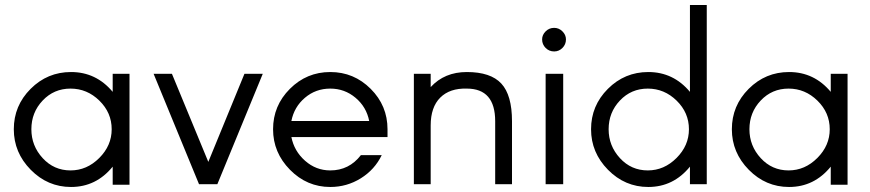

<svg xmlns="http://www.w3.org/2000/svg" viewBox="-20 -734 3467 765"><path d="M263 11Q170 11 102.5 -57.5Q35 -126 35 -219Q35 -313 102 -380Q169 -447 263 -447Q363 -447 429 -368V-440H496V2H429V-70Q363 11 263 11ZM261 -55Q326 -55 375.5 -104.5Q425 -154 425 -219Q425 -285 376 -333Q327 -381 261 -381Q195 -381 150 -333.5Q105 -286 105 -219Q105 -153 150 -104Q195 -55 261 -55Z M773 0 592 -440H665L810 -89L954 -440H1027L846 0Z M1524 -219V-188H1141Q1152 -132 1195.5 -93.5Q1239 -55 1296 -55Q1371 -55 1418 -116H1501Q1473 -58 1417.5 -23.5Q1362 11 1296 11Q1203 11 1135.5 -57.5Q1068 -126 1068 -219Q1068 -313 1135 -380Q1202 -447 1296 -447Q1390 -447 1457 -380Q1524 -313 1524 -219ZM1296 -381Q1238 -381 1195 -344.5Q1152 -308 1141 -252H1451Q1440 -308 1396.5 -344.5Q1353 -381 1296 -381Z M1629 0V-440H1696V-387Q1751 -447 1840 -447Q1935 -447 1977.5 -401Q2020 -355 2020 -251V0H1953V-251Q1953 -381 1840 -381Q1772 -383 1734 -345Q1696 -307 1696 -234V0Z M2188 -529Q2168 -529 2154 -543Q2140 -557 2140 -577Q2140 -595 2154 -609Q2168 -623 2188 -623Q2207 -623 2221 -609Q2235 -595 2235 -577Q2235 -557 2221 -543Q2207 -529 2188 -529ZM2154 0V-440H2224V0Z M2729 0V-70Q2663 11 2563 11Q2470 11 2402.5 -57.5Q2335 -126 2335 -219Q2335 -313 2402 -380Q2469 -447 2563 -447Q2663 -447 2729 -368V-714H2796V0ZM2561 -55Q2626 -55 2675.5 -104.5Q2725 -154 2725 -219Q2725 -285 2676 -333Q2627 -381 2561 -381Q2495 -381 2450 -333.5Q2405 -286 2405 -219Q2405 -153 2450 -104Q2495 -55 2561 -55Z M3124 11Q3031 11 2963.5 -57.5Q2896 -126 2896 -219Q2896 -313 2963 -380Q3030 -447 3124 -447Q3224 -447 3290 -368V-440H3357V2H3290V-70Q3224 11 3124 11ZM3122 -55Q3187 -55 3236.5 -104.5Q3286 -154 3286 -219Q3286 -285 3237 -333Q3188 -381 3122 -381Q3056 -381 3011 -333.5Q2966 -286 2966 -219Q2966 -153 3011 -104Q3056 -55 3122 -55Z"/></svg>

Font: Arcon
Style: Regular
Weight: 400
Designer: M. Zarth
Foundry: martin zarth - visuelle & digitale kommunikation
Version: Version 1.131;PS 001.131;hotconv 1.0.70;makeotf.lib2.5.58329